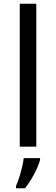

<svg xmlns="http://www.w3.org/2000/svg" viewBox="-20 -780 298 1021"><path d="M173 0H85V-760H173ZM193 70Q189 88 176.5 115.5Q164 143 147.5 171Q131 199 113 221H65V209Q73 192 81.5 165.5Q90 139 97 110.5Q104 82 106 61H193Z"/></svg>

Font: Noto Sans Armenian
Style: Regular
Weight: 400
Designer: Monotype Design Team
Foundry: Monotype Imaging Inc.
Version: Version 2.007